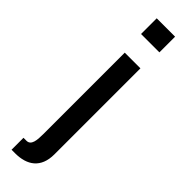

<svg xmlns="http://www.w3.org/2000/svg" viewBox="-315 -713 909 909"><g transform="rotate(45 139.5 -259.0)"><path d="M37 204H61C140 204 196 167 196 76V-500H91V46C91 86 88 124 57 124H37ZM83 -617H206V-722H83Z"/></g></svg>

Font: Perun Medium
Style: Regular
Weight: 500
Foundry: Copyright (c) Stefan Peev, Context Ltd, 2016
Version: Version 1.089